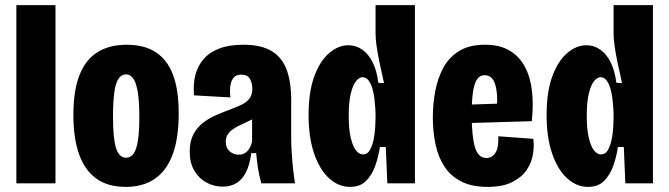

<svg xmlns="http://www.w3.org/2000/svg" viewBox="-20 -717 2618 751"><path d="M44 0V-697H197V0Z M472 14Q401 14 356 -19Q311 -52 289 -114.5Q267 -177 267 -267Q267 -363 291 -423.5Q315 -484 361.5 -513Q408 -542 476 -542Q544 -542 589 -513Q634 -484 656.5 -425Q679 -366 679 -274Q679 -174 654.5 -110.5Q630 -47 584 -16.5Q538 14 472 14ZM473 -100Q491 -100 502.5 -116Q514 -132 519.5 -167.5Q525 -203 525 -258Q525 -316 519.5 -353Q514 -390 502.5 -408Q491 -426 472 -426Q455 -426 443.5 -409Q432 -392 427 -354.5Q422 -317 422 -258Q422 -175 434 -137.5Q446 -100 473 -100Z M851 13Q817 13 787.5 -3Q758 -19 740 -49.5Q722 -80 722 -124Q722 -164 736.5 -191.5Q751 -219 774.5 -237Q798 -255 826 -267Q854 -279 881 -289Q908 -299 927 -308.5Q946 -318 956.5 -332.5Q967 -347 967 -370Q967 -392 957.5 -408.5Q948 -425 924 -425Q905 -425 895 -414.5Q885 -404 881.5 -384Q878 -364 881 -336L739 -344Q735 -387 744 -423Q753 -459 776.5 -486Q800 -513 838.5 -527.5Q877 -542 932 -542Q1001 -542 1042 -517.5Q1083 -493 1101 -445Q1119 -397 1119 -326V-179Q1119 -152 1121 -119.5Q1123 -87 1126.5 -55.5Q1130 -24 1134 0H1002Q993 -33 989 -59.5Q985 -86 982 -118H963Q957 -74 943 -45Q929 -16 906 -1.5Q883 13 851 13ZM913 -112Q926 -112 935 -116.5Q944 -121 950 -128.5Q956 -136 960 -145Q964 -154 966 -163V-280L999 -272Q987 -261 972 -253Q957 -245 941.5 -238Q926 -231 912 -224Q898 -217 887 -208.5Q876 -200 869.5 -189Q863 -178 863 -162Q863 -139 878 -125.5Q893 -112 913 -112Z M1349 14Q1305 14 1268 -19Q1231 -52 1209 -115.5Q1187 -179 1187 -267Q1187 -357 1209 -417.5Q1231 -478 1267 -509Q1303 -540 1343 -540Q1373 -540 1397.5 -522.5Q1422 -505 1438 -472.5Q1454 -440 1460 -393L1482 -392Q1471 -440 1463.5 -477Q1456 -514 1452.5 -540.5Q1449 -567 1449 -585V-697H1603V-262V0H1495L1489 -142H1466Q1460 -102 1447 -66.5Q1434 -31 1411 -8.5Q1388 14 1349 14ZM1400 -113Q1417 -113 1426.5 -129.5Q1436 -146 1441 -169.5Q1446 -193 1447.5 -217Q1449 -241 1449 -255V-269Q1449 -277 1448 -293.5Q1447 -310 1444.5 -331Q1442 -352 1436.5 -371Q1431 -390 1421.5 -402.5Q1412 -415 1398 -415Q1385 -415 1372.5 -399.5Q1360 -384 1352 -350.5Q1344 -317 1344 -264Q1344 -212 1352 -178Q1360 -144 1372.5 -128.5Q1385 -113 1400 -113Z M1887 14Q1825 14 1783.5 -7.5Q1742 -29 1718 -66Q1694 -103 1683.5 -152.5Q1673 -202 1673 -258Q1673 -310 1682.5 -360.5Q1692 -411 1714 -452Q1736 -493 1776 -517.5Q1816 -542 1877 -542Q1935 -542 1973.5 -519Q2012 -496 2033.5 -455Q2055 -414 2061 -359.5Q2067 -305 2060 -243L1790 -235V-307L1940 -312L1923 -280Q1927 -337 1921.5 -367.5Q1916 -398 1904.5 -410.5Q1893 -423 1876 -423Q1857 -423 1846 -407Q1835 -391 1830 -357Q1825 -323 1825 -271Q1825 -185 1837.5 -142Q1850 -99 1883 -99Q1894 -99 1903 -104.5Q1912 -110 1918.5 -120.5Q1925 -131 1927.5 -147.5Q1930 -164 1929 -184L2066 -174Q2070 -146 2064.5 -113Q2059 -80 2039.5 -51.5Q2020 -23 1983 -4.5Q1946 14 1887 14Z M2280 14Q2236 14 2199 -19Q2162 -52 2140 -115.5Q2118 -179 2118 -267Q2118 -357 2140 -417.5Q2162 -478 2198 -509Q2234 -540 2274 -540Q2304 -540 2328.5 -522.5Q2353 -505 2369 -472.5Q2385 -440 2391 -393L2413 -392Q2402 -440 2394.5 -477Q2387 -514 2383.5 -540.5Q2380 -567 2380 -585V-697H2534V-262V0H2426L2420 -142H2397Q2391 -102 2378 -66.5Q2365 -31 2342 -8.5Q2319 14 2280 14ZM2331 -113Q2348 -113 2357.5 -129.5Q2367 -146 2372 -169.5Q2377 -193 2378.5 -217Q2380 -241 2380 -255V-269Q2380 -277 2379 -293.5Q2378 -310 2375.5 -331Q2373 -352 2367.5 -371Q2362 -390 2352.5 -402.5Q2343 -415 2329 -415Q2316 -415 2303.5 -399.5Q2291 -384 2283 -350.5Q2275 -317 2275 -264Q2275 -212 2283 -178Q2291 -144 2303.5 -128.5Q2316 -113 2331 -113Z"/></svg>

Font: Bricolage Grotesque 24pt Condensed ExtraBold
Style: Regular
Weight: 800
Width: 3
Designer: Mathieu Triay
Foundry: Atelier Triay
Version: Version 1.001;gftools[0.9.33.dev8+g029e19f]